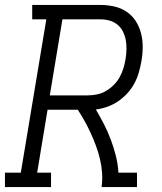

<svg xmlns="http://www.w3.org/2000/svg" viewBox="-33 -755 653 775"><path d="M-13 0V-58H51L154 -677H97V-735H372Q400 -735 427.5 -729Q455 -723 477.5 -708Q500 -693 514.5 -670.5Q529 -648 536 -621.5Q543 -595 543 -566Q543 -537 538 -509Q534 -486 527.5 -463Q521 -440 509.5 -418.5Q498 -397 481 -378.5Q464 -360 443.5 -346Q423 -332 400 -324Q377 -316 354 -313Q371 -284 386.5 -254Q402 -224 414 -192Q426 -160 434.5 -126.5Q443 -93 445 -58H520V0H377Q381 -29 379 -57.5Q377 -86 370.5 -113Q364 -140 354.5 -166Q345 -192 333.5 -217Q322 -242 309 -265.5Q296 -289 281 -312H159L117 -58H173V0ZM168 -370H321Q340 -370 359 -374Q378 -378 395 -388Q412 -398 426.5 -412.5Q441 -427 450.5 -444.5Q460 -462 465.5 -480.5Q471 -499 474 -518Q477 -537 477.5 -556.5Q478 -576 474.5 -594Q471 -612 463 -628Q455 -644 441 -655.5Q427 -667 409 -672Q391 -677 372 -677H219Z"/></svg>

Font: Iosevka Curly Slab LtEx
Style: Italic
Weight: 300
Width: 7
Italic angle: -9°
Monospace: yes
Designer: Belleve Invis
Foundry: Belleve Invis
Version: Version 11.1.0; ttfautohint (v1.8.3)